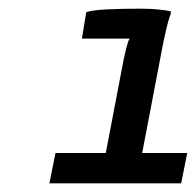

<svg xmlns="http://www.w3.org/2000/svg" viewBox="-20 -903 452 443"><path d="M221 -534 265 -764Q267 -774 271 -790.5Q275 -807 279 -814H169L179 -875Q195 -880 229.5 -881.5Q264 -883 302 -883Q329 -883 347 -881Q365 -879 374 -877V-871Q368 -856 361.5 -826.5Q355 -797 352 -780L305 -534ZM412 -550 398 -480H94L108 -550Z"/></svg>

Font: Kufam
Style: Italic
Weight: 400
Italic angle: -11°
Designer: Artur Schmal
Foundry: Original Type
Version: Version 1.301; ttfautohint (v1.8.3)